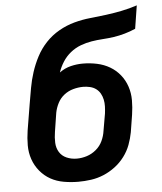

<svg xmlns="http://www.w3.org/2000/svg" viewBox="-53 -781 706 836"><g transform="rotate(-5 300.0 -363.5)"><path d="M256 8Q224 8 192.5 2.5Q161 -3 135 -17.5Q109 -32 89.5 -55.5Q70 -79 60 -108Q50 -137 50 -169Q50 -201 55 -233L74 -348Q80 -383 86 -417Q92 -451 103 -485Q114 -519 131 -551.5Q148 -584 173.5 -611Q199 -638 231.5 -656.5Q264 -675 299 -684.5Q334 -694 369 -697.5Q404 -701 438.5 -705.5Q473 -710 508 -717Q543 -724 576 -735L560 -634Q537 -624 512.5 -617Q488 -610 464 -606.5Q440 -603 415.5 -601.5Q391 -600 366.5 -596Q342 -592 318 -583Q294 -574 273.5 -557.5Q253 -541 239 -519Q225 -497 217 -473Q240 -490 266.5 -496.5Q293 -503 319 -503Q351 -503 381.5 -496.5Q412 -490 437.5 -475Q463 -460 481.5 -437Q500 -414 509.5 -385.5Q519 -357 519 -325.5Q519 -294 514 -262L502 -187Q497 -160 487 -133Q477 -106 459 -82Q441 -58 417 -40Q393 -22 366.5 -11Q340 0 312 4Q284 8 256 8ZM258 -93Q280 -93 302 -100Q324 -107 342.5 -122.5Q361 -138 371 -159.5Q381 -181 384 -203L397 -278Q399 -294 399.5 -309Q400 -324 397 -338.5Q394 -353 387 -365.5Q380 -378 368.5 -386.5Q357 -395 342 -398.5Q327 -402 312 -402Q291 -402 269 -396Q247 -390 229 -376Q211 -362 200.5 -341.5Q190 -321 186 -300L173 -217Q169 -193 170 -170Q171 -147 182 -129Q193 -111 213.5 -102Q234 -93 258 -93Z"/></g></svg>

Font: Iosevka Aile
Style: Bold Italic
Weight: 700
Italic angle: -9°
Designer: Belleve Invis
Foundry: Belleve Invis
Version: Version 28.0.1; ttfautohint (v1.8.4)